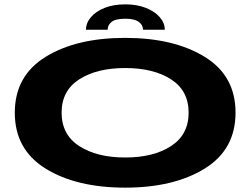

<svg xmlns="http://www.w3.org/2000/svg" viewBox="-20 -855 1159 882"><path d="M555 7Q331 7 189.5 -80.5Q48 -168 48 -337.2Q48 -506.5 189.5 -593.8Q331 -681 554.8 -681Q778.5 -681 920.2 -594Q1062 -507 1062 -337.5Q1062 -168 920.2 -80.5Q778.5 7 555 7ZM555 -131.5Q685 -131.5 765.8 -184Q846.5 -236.5 846.5 -337.5Q846.5 -438.5 765.8 -490.5Q685 -542.5 555 -542.5Q425 -542.5 344 -490.5Q263 -438.5 263 -337.5Q263 -236.5 344 -184Q425 -131.5 555 -131.5ZM556 -835Q609 -835 650 -818.8Q691 -802.5 714 -776Q737 -749.5 737 -718.5H637Q637 -740.5 617 -754.8Q597 -769 556 -769Q511 -769 492.8 -754.5Q474.5 -740 474.5 -718.5H375Q375 -749.5 397.5 -776Q420 -802.5 460.5 -818.8Q501 -835 556 -835Z"/></svg>

Font: Anybody UltraExpanded Regular
Style: Bold
Weight: 700
Width: 9
Designer: Tyler Finck
Foundry: Etcetera Type Company
Version: Version 1.010; ttfautohint (v1.8.3) -l 8 -r 50 -G 200 -x 14 